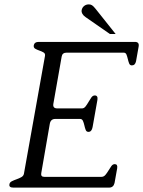

<svg xmlns="http://www.w3.org/2000/svg" viewBox="-20 -855 652 875"><path d="M507 -700H481L370 -777Q350 -791 352 -808Q354 -820 363 -827.5Q372 -835 385 -835Q393 -835 399.5 -831Q406 -827 417 -813ZM502 -21Q497 0 477 0H41Q20 0 23 -15Q24 -24 34 -29Q44 -34 55.5 -38Q67 -42 77 -47.5Q87 -53 89 -63L185 -600Q187 -611 178.5 -616Q170 -621 159.5 -624.5Q149 -628 140.5 -633Q132 -638 134 -649Q137 -664 156 -664H595Q615 -664 612 -644L600 -576Q596 -557 581 -557Q572 -557 568.5 -566Q565 -575 562.5 -586Q560 -597 556.5 -606Q553 -615 544 -615H283Q264 -615 261 -597L223 -381Q220 -361 241 -361H354Q363 -361 370 -370Q377 -379 383.5 -390.5Q390 -402 396.5 -411Q403 -420 412 -420Q427 -420 424 -400L402 -276Q398 -254 383 -254Q374 -254 370.5 -263Q367 -272 364.5 -283.5Q362 -295 358 -304Q354 -313 345 -313H232Q211 -313 207 -291L168 -66Q165 -49 182 -49H442Q453 -49 460.5 -58Q468 -67 474.5 -78Q481 -89 487.5 -98Q494 -107 503 -107Q517 -107 514 -88Z"/></svg>

Font: Jura
Style: Italic
Weight: 400
Designer: Ed Merritt
Foundry: Ten by Twenty
Version: Version 1.007